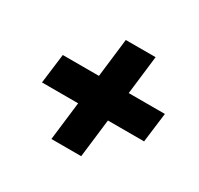

<svg xmlns="http://www.w3.org/2000/svg" viewBox="-111 -685 788 759"><g transform="rotate(30 283.0 -306.0)"><path d="M339 -63H203L224 -238H59L76 -373H241L262 -549H398L377 -373H542L525 -238H360Z"/></g></svg>

Font: Haskoy ExtraBold
Style: Italic
Weight: 800
Designer: Ertekin Erdin
Foundry: Ertekin Erdin
Version: Version 2.000; ttfautohint (v1.8.4.7-5d5b)